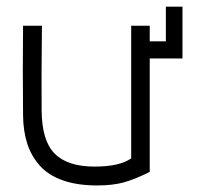

<svg xmlns="http://www.w3.org/2000/svg" viewBox="-20 -548 595 581"><path d="M377 -470.2H433.1V-422.9H481.9V-527.8H532.2V-371.1H433.1V-27.8Q387.2 -4.9 353.5 4.2Q319.8 13.2 273.9 13.2Q213.9 13.2 170.2 -2.2Q126.5 -17.6 100.6 -46.6Q74.7 -75.7 62.5 -113.3Q50.3 -150.9 49.8 -199.2Q48.3 -335 49.8 -470.2H106.9Q105 -300.3 106 -214.8Q106.4 -122.6 145.3 -83.3Q184.1 -43.9 266.1 -43.9Q341.8 -43.9 377 -68.8Z"/></svg>

Font: Kreadon Light
Style: Regular
Weight: 300
Designer: kohakuno
Foundry: StudioGnu
Version: Version 1.000;Glyphs 3.1.2 (3151)